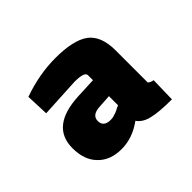

<svg xmlns="http://www.w3.org/2000/svg" viewBox="-90 -784 595 595"><g transform="rotate(-45 208.0 -486.0)"><path d="M367 -313 369 -395Q357 -397 351 -403V-544Q351 -608 315 -634Q280 -659 202 -659Q131 -659 58 -633L61 -558L192 -565Q236 -565 236 -550V-528L169 -525Q42 -519 42 -424Q42 -372 70 -344Q98 -314 148 -314Q196 -314 240 -346Q254 -326 283 -320Q310 -313 367 -313ZM188 -402Q157 -402 157 -428Q157 -452 189 -455L236 -458V-418Q226 -414 221 -411Q214 -407 205 -405Q198 -402 188 -402Z"/></g></svg>

Font: Online Auction - Bold
Style: Bold
Weight: 500
Designer: Mohamed Mostafa, the designer of Online Auction
Foundry: Kief Type Foundry
Version: ""